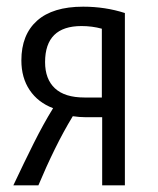

<svg xmlns="http://www.w3.org/2000/svg" viewBox="-20 -555 473 575"><path d="M20 0Q52 -68 81 -126Q110 -184 139 -231Q94 -248 69 -285Q44 -322 44 -374Q44 -451 91 -493Q138 -535 229 -535Q295 -535 354 -516V0H286V-204H236Q218 -204 198 -207Q170 -161 144 -108Q118 -55 95 0ZM233 -263H285V-469Q256 -477 224 -477Q115 -477 115 -369Q115 -318 144.5 -290.5Q174 -263 233 -263Z"/></svg>

Font: Ubuntu Sans Condensed
Style: Regular
Weight: 400
Width: 3
Designer: Dalton Maag Ltd
Foundry: Dalton Maag Ltd
Version: Version 1.006; ttfautohint (v1.8.4.7-5d5b)